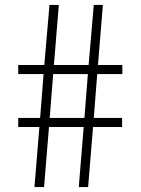

<svg xmlns="http://www.w3.org/2000/svg" viewBox="-20 -760 572 780"><path d="M320 -244H179L159 0H120L140 -244H54V-281H143L157 -459H54V-496H160L181 -740H219L199 -496H340L361 -740H398L378 -496H477V-459H375L361 -281H476V-244H358L338 0H300ZM182 -281H323L337 -459H196Z"/></svg>

Font: Encode Sans Normal
Style: Thin
Weight: 100
Designer: Pablo Impallari, Andres Torresi
Foundry: Pablo Impallari, Andres Torresi
Version: Version 1.000; ttfautohint (v1.00) -l 8 -r 50 -G 200 -x 14 -